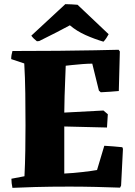

<svg xmlns="http://www.w3.org/2000/svg" viewBox="-20 -900 653 926"><path d="M40 6Q35 -17 35 -38L98 -50Q101 -109 102 -173.5Q103 -238 103 -296Q103 -370 102 -448.5Q101 -527 97 -594L34 -615Q34 -625 35.5 -634.5Q37 -644 40 -654Q159 -654 260.5 -655Q362 -656 437.5 -657.5Q513 -659 552 -660L558 -652L553 -461Q531 -459 509.5 -457.5Q488 -456 466 -455L457 -463L425 -593Q405 -593 378.5 -591Q352 -589 329 -586.5Q306 -584 297 -583Q296 -558 294.5 -518.5Q293 -479 291.5 -436Q290 -393 290 -357L479 -367L500 -349L496 -285L290 -290V-63Q334 -65 380 -70.5Q426 -76 448 -80L483 -197Q505 -196 526.5 -194Q548 -192 570 -190L573 -182L564 -5L559 5Q509 3 442.5 1.5Q376 0 315 0Q223 0 149 2Q75 4 40 6ZM479 -699Q435 -712 392.5 -731Q350 -750 317 -778Q293 -765 253.5 -744.5Q214 -724 169 -702L158 -701Q141 -714 131 -728L295 -880Q310 -880 325 -879Q340 -878 354 -877L504 -735Q500 -727 493 -716.5Q486 -706 479 -699Z"/></svg>

Font: Labrada ExtraBold
Style: Regular
Weight: 800
Designer: Mercedes Jáuregui
Foundry: Omnibus-Type Team
Version: Version 1.000; ttfautohint (v1.8.4.7-5d5b)